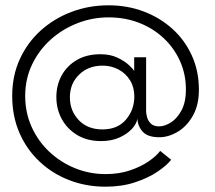

<svg xmlns="http://www.w3.org/2000/svg" viewBox="-20 -692 810 724"><path d="M378 12Q304.5 12 240.8 -12.8Q177 -37.5 128.8 -83Q80.5 -128.5 53.2 -191.2Q26 -254 26 -330.5Q26 -406.5 54.8 -469.2Q83.5 -532 134.2 -577.5Q185 -623 250.5 -647.5Q316 -672 389.5 -672Q459.5 -672 521 -649Q582.5 -626 629.5 -583.8Q676.5 -541.5 703.2 -483Q730 -424.5 730 -353.5Q730 -295.5 707.2 -255.5Q684.5 -215.5 650 -195Q615.5 -174.5 580.5 -174.5Q538 -174.5 519 -194.5Q500 -214.5 498 -244Q495 -225 477.2 -205.8Q459.5 -186.5 429.8 -173.2Q400 -160 361 -160Q309 -160 271.2 -182.8Q233.5 -205.5 213 -243Q192.5 -280.5 192.5 -326Q192.5 -371 212.5 -407.5Q232.5 -444 269.8 -465.8Q307 -487.5 358.5 -487.5Q395.5 -487.5 422.5 -474.8Q449.5 -462 466 -446.8Q482.5 -431.5 486 -424V-476H531V-271.5Q531 -264 534.5 -250.5Q538 -237 548.5 -226.2Q559 -215.5 580 -215.5Q600.5 -215.5 623.8 -229.8Q647 -244 664 -275Q681 -306 681 -354.5Q681 -412 659 -461.2Q637 -510.5 597.5 -547.8Q558 -585 504.8 -605.8Q451.5 -626.5 389.5 -626.5Q328.5 -626.5 272 -604.5Q215.5 -582.5 171.2 -542.8Q127 -503 101 -448.8Q75 -394.5 75 -330.5Q75 -267 99.5 -213Q124 -159 166.5 -119.2Q209 -79.5 263.5 -57.5Q318 -35.5 378 -35.5Q429.5 -35.5 471 -49.8Q512.5 -64 541.5 -84.2Q570.5 -104.5 584 -123L625.5 -89.5Q608.5 -68 573.8 -44.5Q539 -21 489.2 -4.5Q439.5 12 378 12ZM366.5 -204Q423.5 -204 455 -241Q486.5 -278 486.5 -328.5Q486.5 -363 470.5 -389Q454.5 -415 427.2 -429.8Q400 -444.5 366.5 -444.5Q313 -444.5 278.2 -410.5Q243.5 -376.5 243.5 -325Q243.5 -274.5 276.8 -239.2Q310 -204 366.5 -204Z"/></svg>

Font: League Spartan Thin Light
Style: Regular
Weight: 300
Version: Version 2.002